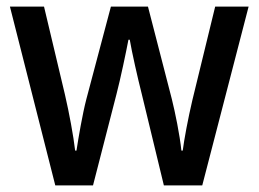

<svg xmlns="http://www.w3.org/2000/svg" viewBox="-20 -560 781 580"><path d="M408 -277 475 0H591L731 -540H630L561 -257C548 -202 536 -137 532 -105H528C523 -153 509 -221 499 -261L427 -540H315L241 -261C229 -215 217 -144 211 -105H207C202 -149 189 -219 176 -275L113 -540H10L147 0H261L332 -276C344 -322 361 -403 368 -440H372C378 -404 396 -324 408 -277Z"/></svg>

Font: Noto Sans Gujarati SemiCondensed Medium
Style: Regular
Weight: 500
Width: 4
Designer: Jelle Bosma - Monotype Design Team, Universal Thirst
Foundry: Monotype Imaging Inc.
Version: Version 2.106